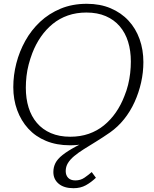

<svg xmlns="http://www.w3.org/2000/svg" viewBox="-20 -748 811 1011"><path d="M435 -682Q382 -682 337.5 -666.5Q293 -651 257.5 -622Q222 -593 195 -554Q168 -515 150 -468Q139 -439 131 -408.5Q123 -378 119.5 -347Q116 -316 116 -286Q116 -229 130.5 -182Q145 -135 174.5 -100.5Q204 -66 248 -47Q292 -28 350 -28Q403 -28 447.5 -43.5Q492 -59 527.5 -88Q563 -117 590 -156Q617 -195 635 -242Q647 -271 654.5 -301.5Q662 -332 665.5 -363Q669 -394 669 -424Q669 -481 654.5 -528Q640 -575 610.5 -609.5Q581 -644 537 -663Q493 -682 435 -682ZM735 -421Q735 -367 723 -313.5Q711 -260 688.5 -210.5Q666 -161 633.5 -120.5Q601 -80 560 -51Q521 -24 486 -2.5Q451 19 421.5 37.5Q392 56 370.5 74Q349 92 337.5 111Q326 130 326 153Q326 175 339 188.5Q352 202 377 202Q404 202 425 187.5Q446 173 463 158L485 188Q460 212 432 227.5Q404 243 367 243Q317 243 289 219.5Q261 196 261 158Q261 132 272 110.5Q283 89 309.5 68Q336 47 380.5 23Q425 -1 490 -31L452 2Q437 7 419.5 10.5Q402 14 384.5 15.5Q367 17 348 17Q278 17 222.5 -6Q167 -29 129 -70.5Q91 -112 70.5 -168Q50 -224 50 -289Q50 -352 66 -414.5Q82 -477 113.5 -533.5Q145 -590 191.5 -633.5Q238 -677 299.5 -702.5Q361 -728 437 -728Q507 -728 562.5 -704.5Q618 -681 656.5 -639.5Q695 -598 715 -542Q735 -486 735 -421Z"/></svg>

Font: Roboto Serif ExtraLight
Style: Italic
Weight: 250
Italic angle: -10°
Designer: Greg Gazdowicz
Foundry: Commercial Type
Version: Version 1.008